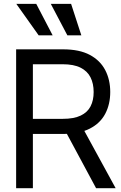

<svg xmlns="http://www.w3.org/2000/svg" viewBox="-20 -986 633 1006"><path d="M64.5 0V-727.5H310.5Q396 -727.5 450.4 -698.5Q504.9 -669.4 531.2 -618.9Q557.6 -568.4 557.6 -503.9Q557.6 -439.9 531.5 -390.1Q505.4 -340.3 450.9 -312.3Q396.5 -284.2 311.5 -284.2H113.3V-363.3H308.6Q367.2 -363.3 402.8 -380.4Q438.5 -397.5 454.6 -429Q470.7 -460.4 470.7 -503.9Q470.7 -547.9 454.3 -580.6Q438 -613.3 402.3 -631.3Q366.7 -649.4 307.6 -649.4H152.3V0ZM483.4 0 307.6 -327.1H407.2L585.9 0ZM182.6 -800.8 65.4 -965.8H169.9L255.9 -800.8ZM333 -800.8 246.1 -965.8H352.5L406.2 -800.8Z"/></svg>

Font: Inter Tight
Style: Regular
Weight: 400
Designer: Rasmus Andersson
Foundry: rsms
Version: Version 3.002